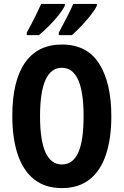

<svg xmlns="http://www.w3.org/2000/svg" viewBox="-20 -953 633 983"><path d="M550 -358Q550 -244 522.5 -161.5Q495 -79 439 -34.5Q383 10 297 10Q211 10 154.5 -35Q98 -80 70.5 -163Q43 -246 43 -359Q43 -539 108 -632Q173 -725 297 -725Q426 -725 488 -626.5Q550 -528 550 -358ZM185 -358Q185 -111 297 -111Q353 -111 380.5 -171.5Q408 -232 408 -358Q408 -606 297 -606Q185 -606 185 -358ZM476 -924Q467 -904 444.5 -875.5Q422 -847 396 -819.5Q370 -792 348 -773H281V-786Q306 -832 326.5 -872.5Q347 -913 355 -933H476ZM312 -924Q302 -903 280.5 -876Q259 -849 232.5 -822Q206 -795 179 -773H117V-786Q143 -833 162.5 -873Q182 -913 191 -933H312Z"/></svg>

Font: Noto Sans ExtraCondensed
Style: Bold
Weight: 700
Width: 2
Designer: Monotype Design Team
Foundry: Monotype Imaging Inc.
Version: Version 2.013; ttfautohint (v1.8.4.7-5d5b)